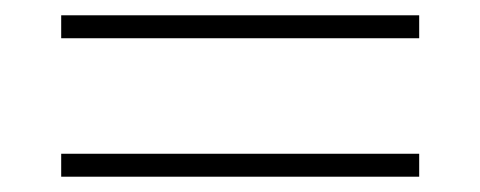

<svg xmlns="http://www.w3.org/2000/svg" viewBox="-20 -443 628 251"><path d="M528 -393V-423H60V-393ZM528 -212V-242H60V-212Z"/></svg>

Font: Space Cowgirl Light
Style: Regular
Weight: 300
Designer: Valery Marier
Foundry: Valery Marier
Version: Version 1.000;hotconv 1.0.109;makeotfexe 2.5.65596